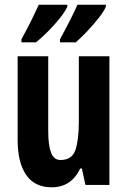

<svg xmlns="http://www.w3.org/2000/svg" viewBox="-20 -786 541 816"><path d="M445 -547V0H343L328 -70H321Q283 10 200 10Q127 10 91 -43Q55 -96 55 -190V-547H185V-229Q185 -168 197 -137Q209 -106 237 -106Q286 -106 300.5 -148.5Q315 -191 315 -269V-547ZM430 -757Q421 -737 398.5 -708.5Q376 -680 350 -652.5Q324 -625 302 -606H235V-619Q260 -665 280.5 -705.5Q301 -746 309 -766H430ZM266 -757Q256 -736 234.5 -709Q213 -682 186.5 -655Q160 -628 133 -606H71V-619Q97 -666 116.5 -706Q136 -746 145 -766H266Z"/></svg>

Font: Noto Sans Arabic ExtCond
Style: Bold
Weight: 700
Width: 2
Designer: Monotype Design Team, Nadine Chahine, Nizar Qandah and Khaled Hosny
Foundry: Monotype Imaging Inc.
Version: Version 2.012; ttfautohint (v1.8.4.7-5d5b)